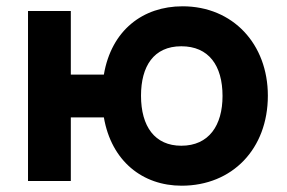

<svg xmlns="http://www.w3.org/2000/svg" viewBox="-20 -575 911 610"><path d="M557 15C718 15 831 -102 831 -271C831 -435 720 -555 560 -555C434 -555 334 -479 310 -338H205V-540H69V0H205V-202H310C334 -63 433 15 557 15ZM428 -271C428 -364 468 -428 556 -428C643 -428 687 -367 687 -270C687 -177 644 -112 556 -112C472 -112 428 -173 428 -271Z"/></svg>

Font: Eudonet ExtraBold
Style: Regular
Weight: 800
Designer: Mikhail Sharanda
Foundry: Mikhail Sharanda
Version: Version 4.503;Glyphs 3.1.2 (3151)